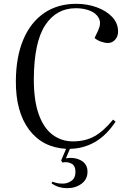

<svg xmlns="http://www.w3.org/2000/svg" viewBox="-20 -765 654 1005"><path d="M331 220Q310 220 290.5 214.5Q271 209 250 195L254 186Q274 193 284.5 194.5Q295 196 310 196Q333 196 354 181.5Q375 167 375 135Q375 102 353.5 91Q332 80 307 86L300 75L326 14Q202 7 132 -86.5Q62 -180 63 -341Q64 -469 102.5 -559Q141 -649 211.5 -697Q282 -745 379 -745Q436 -745 486 -727Q536 -709 567 -676.5Q598 -644 598 -600Q598 -574 582.5 -557Q567 -540 545 -540Q529 -540 509 -547Q489 -554 475 -566L493 -604Q511 -642 498 -668.5Q485 -695 452 -708.5Q419 -722 377 -722Q275 -722 216.5 -633Q158 -544 157 -350Q157 -238 183 -166Q209 -94 255.5 -59.5Q302 -25 362 -25Q426 -25 474 -51.5Q522 -78 572 -139L585 -128Q536 -55 476 -21Q416 13 346 14L325 64Q369 56 403.5 74.5Q438 93 438 134Q438 174 406.5 197Q375 220 331 220Z"/></svg>

Font: Literata 72pt
Style: Italic
Weight: 400
Italic angle: -2°
Designer: Latin by Veronika Burian and Jose Scaglione. Greek by Irene Vlachou. Cyrillic by Vera Evstafieva
Foundry: TypeTogether
Version: Version 3.002